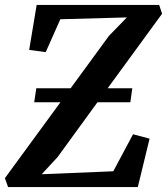

<svg xmlns="http://www.w3.org/2000/svg" viewBox="-33 -763 681 783"><path d="M0 0 -13 -36.5 213.5 -346H106.5L115 -403H255L411.5 -617L484.5 -692L213 -684.5L153.5 -550.5L86 -559.5L116.5 -743H616L628 -707L406 -403H506.5L498.5 -346H364.5L201.5 -122L137 -52.5L429 -64.5L509.5 -215.5L577 -197.5L529 0Z"/></svg>

Font: Merriweather 36pt SemiBold
Style: Italic
Weight: 600
Italic angle: -7.8°
Version: Version 2.101